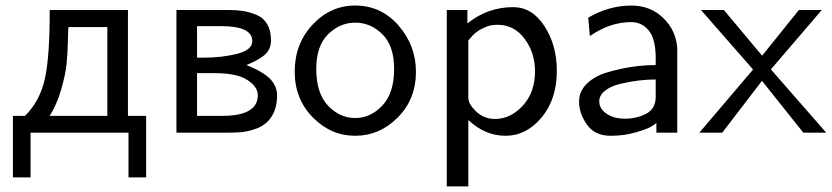

<svg xmlns="http://www.w3.org/2000/svg" viewBox="-20 -481 3016 696"><path d="M26.9 -61H70.8Q125 -115.2 142.6 -195.1Q160.2 -274.9 160.2 -439V-444.8H443.8V-61H509.8V162.1H445.8V0H90.8V162.1H26.9ZM160.2 -61H369.1V-382.8H228Q227.1 -376 226.1 -331.5Q225.1 -287.1 221.4 -250Q217.8 -212.9 202.4 -158.4Q187 -104 160.2 -61Z M619.6 0V-444.8H806.6Q836.4 -444.8 859.6 -441.4Q882.8 -438 908.7 -427.5Q934.6 -417 948.5 -393.6Q962.4 -370.1 962.4 -334Q962.4 -306.2 944.1 -286.6Q925.8 -267.1 873.5 -245.1Q933.6 -221.2 959 -195.1Q984.4 -168.9 984.4 -134.8Q984.4 -74.7 949.7 -40Q931.6 -22 904.1 -12.9Q876.5 -3.9 855 -2Q833.5 0 800.8 0ZM694.3 -61H785.6Q914.6 -61 914.6 -136.2Q914.6 -166 877 -190.9Q839.4 -215.8 758.8 -215.8H694.3ZM694.3 -272H718.8Q784.7 -272 839.6 -285.9Q894.5 -299.8 894.5 -332Q894.5 -386.2 782.7 -386.2H694.3Z M1048.3 -221.2Q1048.3 -322.3 1113 -391.6Q1177.7 -460.9 1267.6 -460.9Q1361.8 -460.9 1424.8 -388.4Q1487.8 -315.9 1487.8 -220.2Q1487.8 -121.1 1421.6 -54.9Q1355.5 11.2 1267.6 11.2Q1179.7 11.2 1114 -55.4Q1048.3 -122.1 1048.3 -221.2ZM1126.5 -231Q1126.5 -143.1 1168.9 -98.1Q1211.4 -53.2 1267.6 -53.2Q1323.7 -53.2 1366.2 -98.6Q1408.7 -144 1408.7 -231Q1408.7 -314.9 1366.2 -356.9Q1323.7 -398.9 1267.6 -398.9Q1212.4 -398.9 1169.4 -356.9Q1126.5 -314.9 1126.5 -231Z M1599.6 194.8V-444.8H1674.3V-396Q1747.6 -455.1 1840.3 -455.1Q1909.2 -455.1 1953.9 -386Q1998.5 -316.9 1998.5 -224.1Q1998.5 -121.1 1943.1 -54.9Q1887.7 11.2 1812.5 11.2Q1738.3 11.2 1677.7 -45.9V194.8ZM1677.7 -126Q1677.7 -104 1706.1 -76.9Q1734.4 -49.8 1774.4 -49.8Q1830.6 -49.8 1875 -97.9Q1919.4 -146 1919.4 -222.2Q1919.4 -290 1881.6 -340.6Q1843.8 -391.1 1783.7 -391.1Q1772.5 -391.1 1762.5 -389.6Q1752.4 -388.2 1743.9 -384.5Q1735.4 -380.9 1728 -377.4Q1720.7 -374 1714.1 -369.6Q1707.5 -365.2 1702.6 -361.1Q1697.8 -356.9 1693.1 -352.1Q1688.5 -347.2 1686 -344Q1683.6 -340.8 1680.7 -337.9L1677.7 -334Z M2079.1 -112.8Q2079.1 -149.9 2107.2 -177.5Q2135.3 -205.1 2180.7 -218.5Q2226.1 -231.9 2269.5 -238.5Q2313 -245.1 2356.9 -245.1V-278.8Q2355 -342.8 2331.1 -371.1Q2306.2 -400.9 2268.1 -400.9Q2190.9 -400.9 2118.2 -350.1L2112.3 -417Q2187.5 -460.9 2269 -460.9Q2337.9 -460.9 2384.5 -415.5Q2431.2 -370.1 2435.1 -305.2V0H2359.4V-35.2Q2355.5 -31.2 2340.8 -22.2Q2326.2 -13.2 2284.2 -1Q2242.2 11.2 2193.4 11.2Q2136.2 11.2 2107.7 -29.3Q2079.1 -69.8 2079.1 -112.8ZM2152.3 -113.8Q2152.3 -86.9 2178.7 -68.8Q2205.1 -50.8 2245.1 -50.8Q2288.1 -50.8 2322.5 -68.8Q2356.9 -86.9 2356.9 -129.9V-192.9Q2326.2 -192.9 2294.2 -189Q2262.2 -185.1 2228.3 -177Q2194.3 -168.9 2173.3 -152.3Q2152.3 -135.7 2152.3 -113.8Z M2515.1 0 2709 -228V-230L2521 -444.8H2604L2742.2 -279.8H2743.2L2876 -444.8H2959L2774.9 -230V-229L2975.1 0H2892.1L2742.2 -188L2598.1 0Z"/></svg>

Font: CMU Sans Serif
Style: Medium
Weight: 500
Version: Version 0.7.0